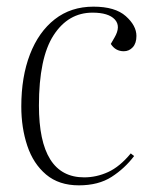

<svg xmlns="http://www.w3.org/2000/svg" viewBox="-20 -543 468 577"><path d="M261 -523Q326 -523 358 -494.5Q390 -466 390 -435Q390 -413 379 -401Q368 -389 352 -389Q327 -389 313 -411L324 -430Q344 -464 325 -484.5Q306 -505 258 -505Q185 -505 141 -437Q97 -369 97 -226Q97 -10 233 -10Q270 -10 305 -26Q340 -42 373 -82L383 -74Q355 -37 315.5 -11.5Q276 14 217 14Q157 14 118.5 -18.5Q80 -51 62 -105Q44 -159 44 -223Q44 -312 70 -379.5Q96 -447 144.5 -485Q193 -523 261 -523Z"/></svg>

Font: Display Extralight
Style: Italic
Weight: 200
Italic angle: -2°
Designer: Latin by Veronika Burian and Jose Scaglione. Greek by Irene Vlachou. Cyrillic by Vera Evstafieva
Foundry: TypeTogether
Version: Version 3.002